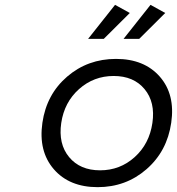

<svg xmlns="http://www.w3.org/2000/svg" viewBox="-20 -773 734 796"><path d="M155.8 -264.2Q172.9 -381.8 258.3 -455.3Q343.8 -528.8 460.9 -528.8Q578.1 -528.8 642.6 -455.1Q707 -381.3 689.9 -264.2Q672.9 -146 587.4 -71.5Q502 2.9 384.8 2.9Q267.6 2.9 203.1 -71.5Q138.7 -146 155.8 -264.2ZM233.9 -263.2Q221.2 -176.3 266.6 -121.6Q312 -66.9 395 -66.9Q477.5 -66.9 538.3 -121.6Q599.1 -176.3 611.8 -263.2Q624.5 -349.1 579.3 -403.6Q534.2 -458 451.2 -458Q368.7 -458 307.6 -403.6Q246.6 -349.1 233.9 -263.2ZM345.2 -611.8 457 -752.9 518.1 -719.2 410.2 -611.8ZM492.2 -611.8 604 -752.9 665 -719.2 557.1 -611.8Z"/></svg>

Font: Trueno Light
Style: Italic
Weight: 300
Designer: Julieta Ulanovsky
Foundry: Julieta Ulanovsky
Version: Version 3.001b | FøM Fix